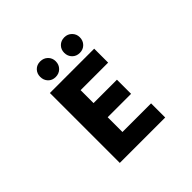

<svg xmlns="http://www.w3.org/2000/svg" viewBox="-223 -1205 1445 1445"><g transform="rotate(-45 500.0 -482.0)"><path d="M270.5 0V-744.1H742.2V-595.7H449.2V-458H698.2V-307.6H449.2V-150.4H753.9V0ZM304.7 -881.8Q304.7 -917 327.6 -940.4Q350.6 -963.9 386.7 -963.9Q422.9 -963.9 446.8 -940.4Q470.7 -917 470.7 -881.8Q470.7 -845.7 446.8 -821.8Q422.9 -797.9 386.7 -797.9Q350.6 -797.9 327.6 -821.8Q304.7 -845.7 304.7 -881.8ZM560.5 -881.8Q560.5 -917 584 -940.4Q607.4 -963.9 643.6 -963.9Q678.7 -963.9 702.6 -939.9Q726.6 -916 726.6 -881.8Q726.6 -845.7 703.1 -821.8Q679.7 -797.9 643.6 -797.9Q607.4 -797.9 584 -821.8Q560.5 -845.7 560.5 -881.8Z"/></g></svg>

Font: GenEi Gothic M Heavy
Style: Regular
Weight: 800
Designer: o_tamon (Modified); [Source Han Sans]
Ryoko NISHIZUKA  (kana & ideographs); Paul D. Hunt (Latin, Greek & Cyrillic); Wenl
Version: Version 1.1a;Original Version 1.004